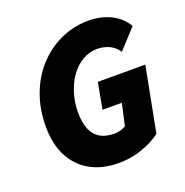

<svg xmlns="http://www.w3.org/2000/svg" viewBox="-122 -773 864 897"><g transform="rotate(-20 310.0 -325.0)"><path d="M320 12Q239 12 180 -20.5Q121 -53 88.5 -114.5Q56 -176 56 -264Q56 -351 83.5 -424Q111 -497 160 -550Q209 -603 273.5 -632.5Q338 -662 412 -662Q472 -662 521 -638.5Q570 -615 598 -568L510 -472Q489 -501 461.5 -512.5Q434 -524 404 -524Q374 -524 346.5 -511.5Q319 -499 296 -476.5Q273 -454 256 -422.5Q239 -391 229.5 -353.5Q220 -316 220 -274Q220 -227 233 -193.5Q246 -160 274 -142Q302 -124 348 -124Q362 -124 377.5 -128.5Q393 -133 404 -140L428 -248H332L356 -378H592L530 -56Q493 -28 438 -8Q383 12 320 12Z"/></g></svg>

Font: Source Sans 3 ExtraLight Black
Style: Italic
Weight: 900
Italic angle: -11°
Version: Version 3.052;hotconv 1.1.0;makeotfexe 2.6.0